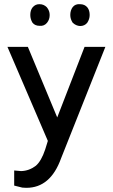

<svg xmlns="http://www.w3.org/2000/svg" viewBox="-20 -774 540 919"><path d="M47.9 42 81.1 44.9Q119.1 43.9 151.4 19.5Q177.7 -2.9 196.3 -58.6L209 -99.6L15.6 -549.8H113.3L253.9 -211.9L384.8 -549.8H484.4L272.5 -16.6Q221.7 125 106.4 125H105.5L86.9 124L47.9 114.3ZM125 -702.1Q125 -724.6 135.7 -738.3Q149.4 -754.9 169.9 -753.9Q189.5 -753.9 204.1 -739.3Q217.8 -722.7 217.8 -702.1Q217.8 -680.7 205.1 -665Q191.4 -648.4 169.9 -650.4Q147.5 -650.4 135.7 -665Q125 -682.6 125 -702.1ZM316.4 -702.1Q316.4 -724.6 328.1 -740.2Q340.8 -755.9 363.3 -753.9Q385.7 -753.9 398.4 -738.3Q409.2 -724.6 409.2 -702.1Q409.2 -682.6 397.5 -665Q384.8 -649.4 363.3 -649.4Q343.8 -650.4 328.1 -665Q316.4 -682.6 316.4 -702.1Z"/></svg>

Font: RobotoJAA
Style: Medium
Weight: 500
Version: Version 2.05; 2016-11-05